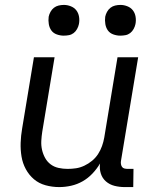

<svg xmlns="http://www.w3.org/2000/svg" viewBox="-20 -753 640 781"><path d="M221 8Q192 8 165 0.5Q138 -7 118 -24Q98 -41 85 -65Q72 -89 67.5 -116.5Q63 -144 64 -172.5Q65 -201 70 -230L118 -520H202L152 -218Q149 -199 148 -180Q147 -161 151 -143.5Q155 -126 163.5 -110.5Q172 -95 186 -84.5Q200 -74 218 -70Q236 -66 255 -66Q272 -66 289 -68.5Q306 -71 323 -79Q340 -87 354.5 -99Q369 -111 379 -126.5Q389 -142 395 -159Q401 -176 404 -193L458 -520H542L472 -98Q471 -92 472 -85.5Q473 -79 476.5 -74Q480 -69 486.5 -67.5Q493 -66 500 -66H523L522 8H487Q466 8 446 3Q426 -2 411 -15Q396 -28 390 -47.5Q384 -67 387 -88Q374 -66 356 -47Q338 -28 316 -15.5Q294 -3 269.5 2.5Q245 8 221 8ZM469 -608Q455 -608 441 -613Q427 -618 419 -629Q411 -640 408.5 -655Q406 -670 408 -685Q410 -695 415.5 -705Q421 -715 429.5 -721.5Q438 -728 448.5 -730.5Q459 -733 470 -733Q484 -733 498 -727.5Q512 -722 520.5 -711Q529 -700 531.5 -685Q534 -670 531 -655Q529 -645 523.5 -635Q518 -625 509.5 -618.5Q501 -612 490.5 -610Q480 -608 469 -608ZM239 -608Q225 -608 211 -613Q197 -618 189 -629Q181 -640 178.5 -655Q176 -670 178 -685Q180 -695 185.5 -705Q191 -715 199.5 -721.5Q208 -728 218.5 -730.5Q229 -733 240 -733Q254 -733 268 -727.5Q282 -722 290.5 -711Q299 -700 301.5 -685Q304 -670 301 -655Q299 -645 293.5 -635Q288 -625 279.5 -618.5Q271 -612 260.5 -610Q250 -608 239 -608Z"/></svg>

Font: Iosevka Extended
Style: Italic
Weight: 400
Width: 7
Italic angle: -9°
Monospace: yes
Designer: Belleve Invis
Foundry: Belleve Invis
Version: Version 32.5.0; ttfautohint (v1.8.4)